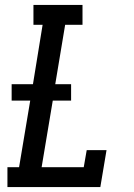

<svg xmlns="http://www.w3.org/2000/svg" viewBox="-20 -755 540 775"><path d="M10 0V-80H57L102 -349H27V-415H113L152 -655H115V-735H313V-655H243L203 -415H267V-349H193L148 -80H318L330 -149H410L385 0Z"/></svg>

Font: Iosevka Slab Medium Oblique
Style: Regular
Weight: 500
Italic angle: -9°
Monospace: yes
Designer: Belleve Invis
Foundry: Belleve Invis
Version: Version 11.1.1; ttfautohint (v1.8.3)